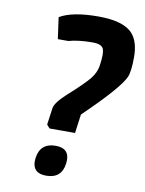

<svg xmlns="http://www.w3.org/2000/svg" viewBox="-86 -813 671 889"><g transform="rotate(10 249.5 -368.0)"><path d="M350 -608Q341 -629 299 -629Q232 -629 186 -616H137L123 -717Q182 -752 304 -752Q426 -752 468 -702Q499 -665 499 -595Q499 -527 487 -500Q461 -443 303 -291L291 -202H171L157 -218L168 -297Q172 -323 221 -368Q298 -437 321.5 -467Q345 -497 349.5 -529Q354 -561 354 -579Q354 -597 350 -608ZM213 -128Q276 -128 276 -72Q276 -65 275 -56Q266 16 193 16Q130 16 130 -41Q130 -48 131 -56Q141 -128 213 -128Z"/></g></svg>

Font: Chau Philomene One
Style: Italic
Weight: 400
Designer: Vicente Lamonaca
Foundry: TipoType
Version: Version 1.002